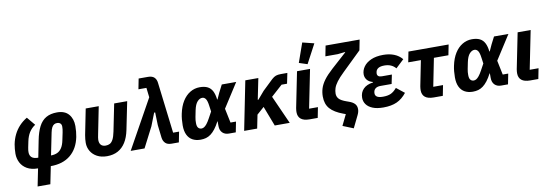

<svg xmlns="http://www.w3.org/2000/svg" viewBox="-68 -1324 5818 2033"><g transform="rotate(-10 2841.0 -307.5)"><path d="M202 200 240 12Q169 12 122.5 -15Q76 -42 53.5 -86.5Q31 -131 31 -182Q31 -208 33.5 -233.5Q36 -259 40 -282Q51 -338 74.5 -385.5Q98 -433 133.5 -471Q169 -509 216 -537L290 -448Q248 -420 224 -381Q200 -342 189 -289L176 -226Q172 -207 171 -195Q170 -183 170 -174Q170 -138 191.5 -118.5Q213 -99 262 -99L298 -281Q315 -368 344.5 -425Q374 -482 422 -509.5Q470 -537 540 -537Q623 -537 665 -488Q707 -439 707 -361Q707 -330 704 -300.5Q701 -271 696 -245Q671 -122 589.5 -55Q508 12 377 12L339 200ZM447 -336 399 -99Q437 -99 466 -112Q495 -125 515 -155.5Q535 -186 545 -236L562 -317Q566 -335 567.5 -350.5Q569 -366 569 -379Q569 -402 556 -414Q543 -426 520 -426Q503 -426 489 -418Q475 -410 464.5 -390.5Q454 -371 447 -336Z M987 -525 930 -239Q925 -213 922.5 -199.5Q920 -186 920 -174Q920 -138 937.5 -119.5Q955 -101 988 -101Q1014 -101 1033.5 -111.5Q1053 -122 1068 -150.5Q1083 -179 1094 -233L1153 -525H1293L1232 -225Q1216 -147 1183 -94.5Q1150 -42 1100 -15Q1050 12 983 12Q921 12 876.5 -12Q832 -36 808 -76.5Q784 -117 784 -166Q784 -187 786 -206Q788 -225 792 -249L847 -525Z M1530 -525 1518 -628H1432L1454 -740H1555Q1599 -740 1621.5 -718.5Q1644 -697 1648 -659L1714 -112H1778L1756 0H1677Q1634 0 1611.5 -22Q1589 -44 1584 -81L1568 -218L1564 -356H1553L1499 -218L1387 0H1238Z M2390 -112 2368 0H2294Q2251 0 2225 -26Q2199 -52 2199 -99V-148H2196Q2172 -102 2148 -71Q2124 -40 2099 -21.5Q2074 -3 2047 4.5Q2020 12 1989 12Q1939 12 1902.5 -8Q1866 -28 1846.5 -68.5Q1827 -109 1827 -170Q1827 -204 1830 -235Q1833 -266 1839 -294Q1855 -371 1888.5 -425Q1922 -479 1970 -508Q2018 -537 2074 -537Q2125 -537 2158 -520.5Q2191 -504 2209.5 -468.5Q2228 -433 2234 -377H2238L2270 -447L2310 -525H2465L2299 -266L2331 -112ZM2019 -103Q2032 -103 2046 -111Q2060 -119 2076.5 -139.5Q2093 -160 2113 -197L2149 -263L2140 -327Q2133 -381 2118 -401.5Q2103 -422 2081 -422Q2053 -422 2028 -394.5Q2003 -367 1990 -305L1976 -235Q1972 -216 1971 -202Q1970 -188 1970 -170Q1970 -134 1983.5 -118.5Q1997 -103 2019 -103Z M2787 0 2705 -214 2627 -145 2598 0H2458L2563 -525H2703L2657 -299H2664L2735 -382L2847 -489Q2870 -510 2891 -517.5Q2912 -525 2945 -525H3015L2992 -413H2933L2812 -304L2948 0Z M3271 -112 3249 0H3161Q3100 0 3069 -25Q3038 -50 3038 -99Q3038 -107 3039 -119Q3040 -131 3042 -142L3119 -525H3259L3176 -112ZM3351 -784 3242 -579 3153 -608 3226 -815Z M3442 -628 3464 -740H3830L3808 -628L3605 -431Q3553 -381 3526 -344.5Q3499 -308 3489.5 -278.5Q3480 -249 3480 -220Q3480 -187 3501.5 -163.5Q3523 -140 3580 -120L3605 -111Q3645 -97 3665.5 -75Q3686 -53 3686 -18Q3686 -2 3681.5 14Q3677 30 3668 48L3606 175L3492 129L3549 12L3524 3Q3429 -32 3385 -82Q3341 -132 3341 -213Q3341 -258 3354 -300Q3367 -342 3400 -387Q3433 -432 3494 -487L3655 -632L3656 -637L3575 -628Z M4119 -169 4205 -101Q4159 -42 4100 -15Q4041 12 3954 12Q3885 12 3839.5 -6.5Q3794 -25 3771.5 -56.5Q3749 -88 3749 -127Q3749 -184 3785 -221.5Q3821 -259 3890 -268L3891 -273Q3849 -284 3828.5 -310Q3808 -336 3808 -369Q3808 -412 3835 -450.5Q3862 -489 3915.5 -513Q3969 -537 4047 -537Q4112 -537 4163.5 -516.5Q4215 -496 4249 -455L4161 -372Q4139 -398 4109 -411Q4079 -424 4041 -424Q3998 -424 3976 -411Q3954 -398 3948 -375Q3947 -369 3946 -364Q3945 -359 3945 -353Q3945 -336 3957 -326Q3969 -316 3995 -316H4102L4082 -218H3963Q3931 -218 3912 -205.5Q3893 -193 3888 -170Q3887 -167 3886.5 -162.5Q3886 -158 3886 -149Q3886 -128 3905 -114.5Q3924 -101 3970 -101Q4020 -101 4053 -115.5Q4086 -130 4119 -169Z M4594 0H4496Q4435 0 4404 -25Q4373 -50 4373 -99Q4373 -107 4374 -119Q4375 -131 4377 -142L4431 -413H4295L4317 -525H4749L4727 -413H4571L4511 -112H4616Z M5317 -112 5295 0H5221Q5178 0 5152 -26Q5126 -52 5126 -99V-148H5123Q5099 -102 5075 -71Q5051 -40 5026 -21.5Q5001 -3 4974 4.5Q4947 12 4916 12Q4866 12 4829.5 -8Q4793 -28 4773.5 -68.5Q4754 -109 4754 -170Q4754 -204 4757 -235Q4760 -266 4766 -294Q4782 -371 4815.5 -425Q4849 -479 4897 -508Q4945 -537 5001 -537Q5052 -537 5085 -520.5Q5118 -504 5136.5 -468.5Q5155 -433 5161 -377H5165L5197 -447L5237 -525H5392L5226 -266L5258 -112ZM4946 -103Q4959 -103 4973 -111Q4987 -119 5003.5 -139.5Q5020 -160 5040 -197L5076 -263L5067 -327Q5060 -381 5045 -401.5Q5030 -422 5008 -422Q4980 -422 4955 -394.5Q4930 -367 4917 -305L4903 -235Q4899 -216 4898 -202Q4897 -188 4897 -170Q4897 -134 4910.5 -118.5Q4924 -103 4946 -103Z M5643 -112 5621 0H5533Q5472 0 5441 -25Q5410 -50 5410 -99Q5410 -107 5411 -119Q5412 -131 5414 -142L5491 -525H5631L5548 -112Z"/></g></svg>

Font: IBM Plex Sans
Style: Italic
Weight: 400
Italic angle: -11.31°
Designer: Mike Abbink, Paul van der Laan, Pieter van Rosmalen
Foundry: Bold Monday
Version: Version 3.201